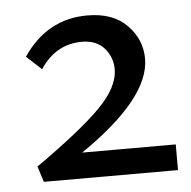

<svg xmlns="http://www.w3.org/2000/svg" viewBox="-39 -460 497 499"><g transform="rotate(-5 209.5 -210.5)"><path d="M162 -67H406V0H56L43 -41Q161 -124 213 -176.5Q265 -229 265 -276Q265 -307 244.5 -330.5Q224 -354 186 -354Q118 -354 77 -292L38 -328Q101 -421 206 -421Q273 -421 309.5 -383.5Q346 -346 346 -296Q346 -193 162 -67Z"/></g></svg>

Font: EauTest Medium
Style: Italic
Weight: 500
Italic angle: -12°
Designer: Christian Thalmann (Catharsis Fonts)
Version: Version 0.001;PS 000.001;hotconv 1.0.88;makeotf.lib2.5.64775